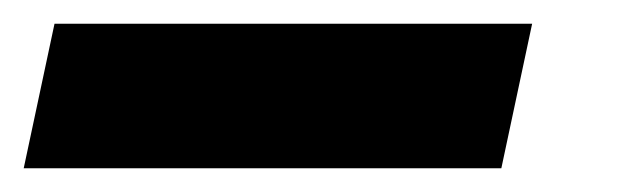

<svg xmlns="http://www.w3.org/2000/svg" viewBox="-113 -20 534 162"><path d="M-93 122 -67 0H336L310 122Z"/></svg>

Font: Mona Sans Expanded
Style: Bold Italic
Weight: 700
Width: 7
Italic angle: -11.7°
Designer: Deni Anggara
Foundry: GitHub
Version: Version 1.001;gftools[0.9.33]